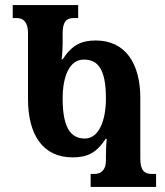

<svg xmlns="http://www.w3.org/2000/svg" viewBox="-20 -734 648 754"><path d="M336 0H593V-51H575C547 -51 531 -65 531 -111V-349C531 -484 473 -575 356 -575C300 -575 263 -558 226 -501H222C225 -524 226 -545 226 -567V-603C226 -649 241 -663 269 -663H287V-714H30V-663H47C70 -663 90 -649 90 -604V-345C90 -205 148 -116 265 -116C321 -116 358 -132 395 -189H399C397 -166 396 -146 396 -123V-103C396 -65 375 -51 352 -51H336ZM313 -190C257 -190 226 -234 226 -347C226 -435 253 -500 309 -500C364 -500 396 -464 396 -347C396 -262 369 -190 313 -190Z"/></svg>

Font: Noto Serif Georgian ExtraCondensed Bold
Style: Regular
Weight: 700
Width: 2
Designer: Monotype Design Team, Akaki Razmadze
Foundry: Google LLC
Version: Version 2.003